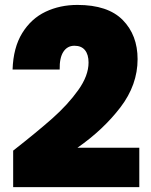

<svg xmlns="http://www.w3.org/2000/svg" viewBox="-20 -766 609 776"><path d="M30.8 -484.9Q33.7 -573.7 69.8 -632.3Q106 -690.9 164.1 -718.5Q222.2 -746.1 293 -746.1Q416 -746.1 476.1 -685.1Q536.1 -624 536.1 -526.9Q536.1 -422.9 466.6 -332Q397 -241.2 293 -168.9H543V-9.8H33.2V-157.2Q129.9 -232.9 191.9 -287.8Q253.9 -342.8 295.9 -401.4Q337.9 -460 337.9 -513.2Q337.9 -545.4 323.5 -563.2Q309.1 -581.1 280.8 -581.1Q252 -581.1 236.1 -556.6Q220.2 -532.2 221.2 -484.9Z"/></svg>

Font: Poppins ExtraBold
Style: Regular
Weight: 800
Designer: Ninad Kale (Devanagari), Jonny Pinhorn (Latin)
Foundry: Indian Type Foundry
Version: 4.004